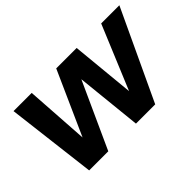

<svg xmlns="http://www.w3.org/2000/svg" viewBox="-83 -771 1030 1030"><g transform="rotate(-45 432.5 -256.0)"><path d="M124 0 62 -512H200L226 -118L210 -119L386 -512H541L579 -119L563 -118L727 -512H865L625 0H479L437 -406H454L269 0Z"/></g></svg>

Font: DM Sans 12pt ExtraBold
Style: Italic
Weight: 800
Italic angle: -10°
Version: Version 4.004;gftools[0.9.30]